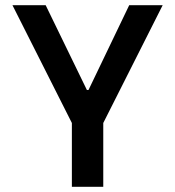

<svg xmlns="http://www.w3.org/2000/svg" viewBox="-20 -720 674 740"><path d="M156 -700 315 -373H321L478 -700H607L378 -246V0H257V-246L28 -700Z"/></svg>

Font: Lopes Sans SemiBold
Style: Regular
Weight: 600
Designer: Gabriel Lam, Diego Maldonado
Foundry: TypeRant, Foresti Design
Version: Version 4.000